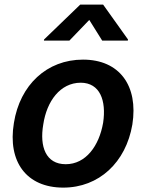

<svg xmlns="http://www.w3.org/2000/svg" viewBox="-20 -815 644 845"><path d="M542.6 -636.4 543.3 -641.3 433.9 -794.7H333.1L174 -641.3L173.3 -636.4H285.5L372.9 -727.3L429.7 -636.4ZM258.5 10.7C415.5 10.7 534.1 -100.1 562.5 -267C589.5 -438.2 505.7 -552.6 345.2 -552.6C186.4 -552.6 67.8 -441.4 41.2 -274.1C12.8 -103.7 96.2 10.7 258.5 10.7ZM269.2 -92.3C181.8 -92.3 153.4 -169.4 170.5 -267.8C185.7 -369.3 244.7 -450.6 335.2 -451C420.1 -450.6 448.5 -372.5 433.9 -274.9C416.2 -172.6 357.6 -92.3 269.2 -92.3Z"/></svg>

Font: Riot Sans 2.0
Style: Bold Italic
Weight: 600
Italic angle: -9.39999°
Designer: Rasmus Andersson
Foundry: rsms
Version: Version 3.006;hotconv 1.0.109;makeotfexe 2.5.65596